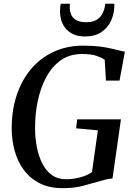

<svg xmlns="http://www.w3.org/2000/svg" viewBox="-20 -995 714 1024"><path d="M315 8.5Q242 8.5 190.2 -18.2Q138.5 -45 106 -90Q73.5 -135 58.2 -190.8Q43 -246.5 42.5 -305Q41.5 -404.5 68.8 -486.5Q96 -568.5 146.5 -627.8Q197 -687 267.2 -719.2Q337.5 -751.5 423 -751.5Q475.5 -751.5 512 -746.8Q548.5 -742 574.2 -735.8Q600 -729.5 619.5 -725Q626 -723.5 632.5 -722Q639 -720.5 646 -719.5L617.5 -565H545L538.5 -676.5Q521 -688 493.8 -697.5Q466.5 -707 417.5 -707Q351 -707 303.5 -673Q256 -639 225.8 -581.8Q195.5 -524.5 181 -454.2Q166.5 -384 167 -311Q167 -260.5 176.2 -212Q185.5 -163.5 205 -124.2Q224.5 -85 256 -62Q287.5 -39 332.5 -39Q370 -39 408 -49.2Q446 -59.5 470.5 -77L502 -300L386 -310.5L391.5 -358.5H625L580 -43Q565 -42.5 546.2 -38Q527.5 -33.5 505.5 -27Q468 -16.5 422.5 -4Q377 8.5 315 8.5ZM434.5 -800.5Q395.5 -800.5 369.2 -813.2Q343 -826 327.2 -846.8Q311.5 -867.5 305.2 -892.8Q299 -918 300.5 -943Q300.5 -952.5 301.5 -960.2Q302.5 -968 304 -975H353Q350 -945 357.2 -923Q364.5 -901 384.8 -888.8Q405 -876.5 440.5 -876.5Q477.5 -876.5 498.8 -891.5Q520 -906.5 529.8 -929.2Q539.5 -952 541.5 -975H590Q591 -926 573.2 -886.5Q555.5 -847 520.5 -823.8Q485.5 -800.5 434.5 -800.5Z"/></svg>

Font: Merriweather 60pt Medium
Style: Italic
Weight: 500
Italic angle: -7.8°
Version: Version 2.101